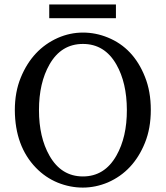

<svg xmlns="http://www.w3.org/2000/svg" viewBox="-20 -831 747 866"><path d="M466.8 -661.6Q582.5 -614.3 633.8 -484.4Q660.2 -418.9 660.2 -335.4Q660.2 -252 633.8 -187Q582 -58.6 466.8 -8.3Q411.1 15.1 353.5 15.1Q295.9 15.1 240.2 -7.3Q184.6 -30.3 142.1 -74.2Q47.9 -171.4 46.9 -334Q46.9 -416 73.7 -481Q126 -608.9 241.2 -660.2Q295.9 -684.1 354 -684.1Q412.1 -684.1 466.8 -661.6ZM203.1 -128.9Q256.3 -35.2 354 -35.2Q451.7 -35.2 504.9 -128.9Q552.7 -212.9 552.2 -335.4Q551.8 -458 504.9 -540Q452.1 -632.8 354 -632.8Q255.9 -632.8 203.1 -540Q155.8 -457 155.8 -334.5Q155.8 -211.9 203.1 -128.9ZM202.1 -811H502.9V-749H202.1Z"/></svg>

Font: SourceSerifPro-Regular
Style: Regular
Weight: 400
Designer: Frank Grießhammer
Foundry: Adobe Systems Incorporated
Version: Version 1.014;PS Version 1.0;hotconv 1.0.73;makeotf.lib2.5.5